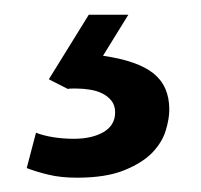

<svg xmlns="http://www.w3.org/2000/svg" viewBox="-20 -29 275 263"><path d="M211.9 121.1Q211.9 133.8 207 149.9Q202.1 166 188.5 180.2Q174.8 194.3 149.9 204.3Q125 214.4 85.4 214.4Q63.5 214.4 46.9 210.4Q30.3 206.5 16.6 201.2L29.3 152.8Q39.1 156.7 52.7 158.9Q66.4 161.1 81.1 161.1Q106 161.1 121.8 151.9Q137.7 142.6 137.7 125Q137.7 115.2 132.6 108.9Q127.4 102.5 119.9 98.9Q112.3 95.2 103 93.8Q93.8 92.3 85.4 92.3Q81.5 92.3 78.6 92.3Q75.7 92.3 72.8 92.8L46.9 79.6L101.6 -8.8H155.8L121.1 47.4Q168.5 54.2 190.2 71.5Q211.9 88.9 211.9 121.1Z"/></svg>

Font: Shanti
Style: Regular
Weight: 400
Designer: vernon adams
Foundry: vernon adams
Version: Version 1.000